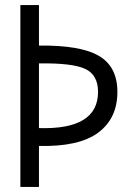

<svg xmlns="http://www.w3.org/2000/svg" viewBox="-20 -734 511 754"><path d="M133 -714V-555Q296 -557 368.5 -514.5Q441 -472 441 -373Q441 -269 365.5 -213Q290 -157 133 -161V0H60V-714ZM133 -485V-231Q365 -224 365 -373Q365 -440 314.5 -463.5Q264 -487 133 -485Z"/></svg>

Font: Arcon
Style: Regular
Weight: 400
Designer: M. Zarth
Foundry: martin zarth - visuelle & digitale kommunikation
Version: Version 1.131;PS 001.131;hotconv 1.0.70;makeotf.lib2.5.58329